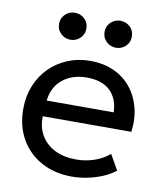

<svg xmlns="http://www.w3.org/2000/svg" viewBox="-81 -771 727 852"><g transform="rotate(10 282.5 -345.0)"><path d="M300 15Q222 15 162.5 -17.5Q103 -50 69.5 -108.2Q36 -166.5 36 -244Q36 -300 55.2 -348Q74.5 -396 109.2 -431Q144 -466 190.8 -485.5Q237.5 -505 292.5 -505Q352 -505 398.8 -484Q445.5 -463 476.2 -425.2Q507 -387.5 520.5 -336.8Q534 -286 526 -226.5H127Q125.5 -177.5 147 -140.8Q168.5 -104 209.2 -83.5Q250 -63 306 -63Q347 -63 386 -76Q425 -89 455 -114.5L494 -46Q470 -26.5 437.2 -12.8Q404.5 1 369 8Q333.5 15 300 15ZM132 -298H434Q432 -360 395.5 -394.8Q359 -429.5 291 -429.5Q225 -429.5 182 -394.8Q139 -360 132 -298ZM188.5 -582Q164 -582 145.5 -599.2Q127 -616.5 127 -643Q127 -660.5 135.5 -674.2Q144 -688 158 -695.8Q172 -703.5 188.5 -703.5Q213.5 -703.5 231.8 -686.5Q250 -669.5 250 -643Q250 -625 241.5 -611.2Q233 -597.5 219 -589.8Q205 -582 188.5 -582ZM393.5 -582Q369 -582 350.5 -599.2Q332 -616.5 332 -643Q332 -660.5 340.5 -674.2Q349 -688 363 -695.8Q377 -703.5 393.5 -703.5Q418.5 -703.5 436.8 -686.5Q455 -669.5 455 -643Q455 -625 446.5 -611.2Q438 -597.5 424 -589.8Q410 -582 393.5 -582Z"/></g></svg>

Font: Geologica Cursive Light
Style: Regular
Weight: 300
Designer: Sindre Bremnes, Frode Helland
Foundry: Monokrom Skriftforlag AS
Version: Version 1.010;gftools[0.9.28]